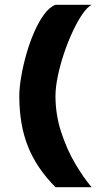

<svg xmlns="http://www.w3.org/2000/svg" viewBox="-20 -720 450 796"><path d="M210 56Q131.5 -23 95.8 -113Q60 -203 60 -322Q60 -356 67.8 -401.5Q75.5 -447 89.2 -495.5Q103 -544 121.8 -587Q140.5 -630 163 -660.5Q185.5 -691 210 -700H360Q341.5 -690.5 321 -660.5Q300.5 -630.5 280.8 -588Q261 -545.5 245 -497.5Q229 -449.5 219.5 -403.5Q210 -357.5 210 -322Q210 -244 233.8 -171.8Q257.5 -99.5 292.2 -40.8Q327 18 360 56Z"/></svg>

Font: Urbanist Black
Style: Regular
Weight: 900
Designer: Corey Hu
Foundry: Corey Hu
Version: Version 1.330; ttfautohint (v1.8.4.7-5d5b)